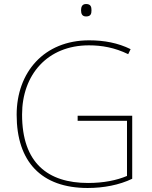

<svg xmlns="http://www.w3.org/2000/svg" viewBox="-20 -927 760 957"><path d="M409 -907C389 -907 384 -892 384 -876C384 -859 389 -845 409 -845C433 -845 436 -859 436 -876C436 -892 433 -907 409 -907ZM367 -350V-325H613V-50C561 -28 496 -15 419 -15C219 -15 90 -114 90 -356C90 -554 216 -701 423 -701C487 -701 551 -690 619 -657L631 -682C568 -713 500 -726 424 -726C199 -726 63 -566 63 -355C63 -121 186 10 417 10C496 10 575 -5 639 -36V-350Z"/></svg>

Font: Noto Sans Gurmukhi UI Thin
Style: Regular
Weight: 100
Designer: Jelle Bosma - Monotype Design Team
Foundry: Monotype Imaging Inc.
Version: Version 2.004